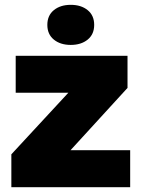

<svg xmlns="http://www.w3.org/2000/svg" viewBox="-20 -775 589 795"><path d="M27 -136 263 -391H45V-544H508V-411L272 -153H519V0H27ZM176 -672Q176 -711 203 -733Q230 -755 273 -755Q316 -755 343 -733Q370 -711 370 -672Q370 -633 343 -611Q316 -589 273 -589Q230 -589 203 -611Q176 -633 176 -672Z"/></svg>

Font: Mona Sans Black
Style: Regular
Weight: 900
Designer: Deni Anggara
Foundry: GitHub
Version: Version 2.000